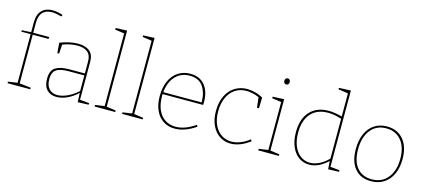

<svg xmlns="http://www.w3.org/2000/svg" viewBox="-59 -1279 3980 1796"><g transform="rotate(15 1931.0 -381.0)"><path d="M156 -615V-518H311L309 -499H156V-28L266 -15V0H46V-15L136 -28V-499H46V-513L136 -518V-612Q136 -690 174 -729Q212 -768 279 -768Q323 -768 377 -750L371 -733Q315 -749 278 -749Q219 -749 187.5 -715.5Q156 -682 156 -615Z M741 -26 831 -17V-2L726 2L722 -87Q676 -43 623 -18.5Q570 6 520 6Q461 6 426.5 -30Q392 -66 392 -136Q392 -217 438 -246Q484 -275 570 -275H721V-391Q721 -452 686.5 -480.5Q652 -509 589 -509Q521 -509 446 -481L440 -392H423L415 -491Q511 -528 590 -528Q661 -528 701 -495.5Q741 -463 741 -394ZM523 -13Q568 -13 620 -37Q672 -61 721 -105V-256H572Q486 -256 449.5 -230Q413 -204 413 -140Q413 -77 443 -45Q473 -13 523 -13Z M999 -765V-28L1089 -15V0H889V-15L979 -28V-732L889 -745V-760Z M1265 -765V-28L1355 -15V0H1155V-15L1245 -28V-732L1155 -745V-760Z M1868 -67Q1763 6 1664 6Q1602 6 1554 -24.5Q1506 -55 1479 -113.5Q1452 -172 1452 -254Q1452 -336 1479.5 -398Q1507 -460 1558 -494Q1609 -528 1676 -528Q1768 -528 1817.5 -467Q1867 -406 1867 -305L1866 -277H1473V-256Q1473 -180 1497.5 -125Q1522 -70 1566 -41.5Q1610 -13 1667 -13Q1759 -13 1857 -82ZM1475 -296H1846Q1846 -390 1805 -449.5Q1764 -509 1676 -509Q1591 -509 1537.5 -451.5Q1484 -394 1475 -296Z M2392 -66Q2296 6 2205 6Q2146 6 2098.5 -25.5Q2051 -57 2023.5 -115.5Q1996 -174 1996 -253Q1996 -339 2026.5 -401.5Q2057 -464 2110 -496Q2163 -528 2228 -528Q2262 -528 2304 -517.5Q2346 -507 2381 -486L2378 -382H2359L2348 -481Q2318 -495 2284.5 -502Q2251 -509 2224 -509Q2163 -509 2116 -478Q2069 -447 2043 -389.5Q2017 -332 2017 -255Q2017 -181 2042 -126.5Q2067 -72 2110.5 -43Q2154 -14 2209 -14Q2250 -14 2294 -31Q2338 -48 2381 -82Z M2584 -525V-28L2674 -15V0H2474V-15L2564 -28V-492L2474 -505V-520ZM2541 -692Q2541 -706 2548 -714Q2555 -722 2567 -722Q2579 -722 2586 -714Q2593 -706 2593 -692Q2593 -678 2585.5 -670.5Q2578 -663 2566 -663Q2555 -663 2548 -671Q2541 -679 2541 -692Z M3166 -26 3256 -17V-2L3151 2L3146 -77Q3057 6 2967 6Q2912 6 2867 -25Q2822 -56 2796 -115.5Q2770 -175 2770 -256Q2770 -386 2835.5 -457Q2901 -528 3015 -528Q3074 -528 3146 -508V-732L3051 -746V-760L3166 -765ZM3146 -100V-486Q3077 -509 3014 -509Q2909 -509 2850 -443Q2791 -377 2791 -257Q2791 -182 2814.5 -126.5Q2838 -71 2878.5 -42Q2919 -13 2969 -13Q3012 -13 3057.5 -35Q3103 -57 3146 -100Z M3799 -270Q3799 -188 3771 -125.5Q3743 -63 3690 -28.5Q3637 6 3565 6Q3465 6 3408.5 -60.5Q3352 -127 3352 -249Q3352 -333 3379.5 -396Q3407 -459 3459 -493.5Q3511 -528 3581 -528Q3681 -528 3740 -459.5Q3799 -391 3799 -270ZM3373 -251Q3373 -137 3424.5 -75Q3476 -13 3567 -13Q3666 -13 3722 -82.5Q3778 -152 3778 -267Q3778 -380 3724.5 -444.5Q3671 -509 3579 -509Q3482 -509 3427.5 -439Q3373 -369 3373 -251Z"/></g></svg>

Font: Bitter Pro Thin
Style: Regular
Weight: 250
Designer: Sol Matas, and Bitter project Authors
Foundry: Sol Matas
Version: Version 1.010